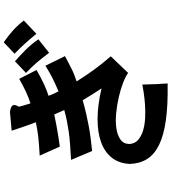

<svg xmlns="http://www.w3.org/2000/svg" viewBox="36 -852 928 1040"><g transform="rotate(-90 500.0 -332.0)"><path d="M625 -655 688 -715Q717 -690 749.5 -657.5Q782 -625 807 -588L734 -530Q718 -551 705.5 -567Q693 -583 681 -597Q669 -611 656 -624.5Q643 -638 625 -655ZM729 -717 791 -776Q811 -762 826 -750Q841 -738 854.5 -726Q868 -714 881 -700Q894 -686 909 -667L837 -599Q817 -623 804.5 -637.5Q792 -652 781 -664Q770 -676 758.5 -688Q747 -700 729 -717ZM664 -550 716 -444Q693 -432 675 -422.5Q657 -413 641.5 -405.5Q626 -398 611 -392.5Q596 -387 579 -381Q597 -352 612.5 -329.5Q628 -307 643 -286Q658 -265 675 -244Q692 -223 715 -196L625 -102Q608 -115 573.5 -128.5Q539 -142 496.5 -152Q454 -162 409 -166.5Q364 -171 327 -166Q290 -161 265.5 -144.5Q241 -128 240 -97Q241 -67 261 -49Q281 -31 311.5 -21.5Q342 -12 379.5 -10Q417 -8 452.5 -10.5Q488 -13 517.5 -17.5Q547 -22 562 -25Q563 22 564.5 52.5Q566 83 568 112Q451 114 369 102.5Q287 91 235 65.5Q183 40 158.5 0.5Q134 -39 132 -93Q135 -151 165.5 -190Q196 -229 250 -248.5Q304 -268 378 -267.5Q452 -267 541 -246Q523 -273 508.5 -296.5Q494 -320 477 -348Q438 -337 405 -329.5Q372 -322 340.5 -316Q309 -310 275.5 -305.5Q242 -301 202 -297L154 -411Q202 -414 238 -416.5Q274 -419 305 -423.5Q336 -428 364 -433.5Q392 -439 424 -448Q419 -460 413.5 -471.5Q408 -483 400 -502Q394 -501 377 -497.5Q360 -494 336 -489.5Q312 -485 283.5 -480.5Q255 -476 226 -472L177 -581Q213 -583 239 -585Q265 -587 285 -589.5Q305 -592 322 -595Q339 -598 358 -602Q353 -614 346.5 -632Q340 -650 333.5 -668.5Q327 -687 321.5 -704.5Q316 -722 312 -733L414 -742Q442 -738 449 -727.5Q456 -717 442 -694Q444 -683 448 -670.5Q452 -658 460 -631Q492 -641 523 -655.5Q554 -670 593 -692L641 -598Q595 -572 563.5 -557.5Q532 -543 501 -533Q505 -522 511.5 -507Q518 -492 525 -479Q548 -489 566 -497Q584 -505 599.5 -513Q615 -521 630.5 -530Q646 -539 664 -550Z"/></g></svg>

Font: D2Coding ligature
Style: Bold
Weight: 700
Monospace: yes
Designer: Yong-Rak Park; Jeong-Hwan Yoon; Sang-Min Lee;
Foundry: NHN Corporation
Version: Version 1.3.2; Build 20180524